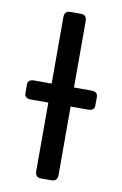

<svg xmlns="http://www.w3.org/2000/svg" viewBox="-81 -748 506 795"><g transform="rotate(10 171.5 -350.0)"><path d="M148.9 0Q124.5 0 124.5 -26.9V-314.5H51.3Q24.4 -314.5 24.4 -336.4V-372.6Q24.4 -394.5 51.3 -394.5H124.5V-673.3Q124.5 -700.2 148.9 -700.2H193.8Q218.3 -700.2 218.3 -673.3V-394.5H291.5Q318.4 -394.5 318.4 -372.6V-336.4Q318.4 -314.5 291.5 -314.5H218.3V-26.9Q218.3 0 193.8 0Z"/></g></svg>

Font: Istok Web
Style: Regular
Weight: 400
Designer: Andrey V. Panov
Foundry: Andrey V. Panov
Version: Version 1.0.2g